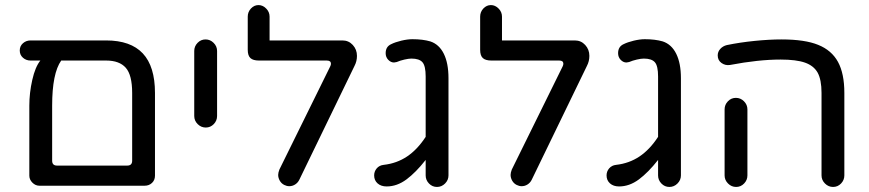

<svg xmlns="http://www.w3.org/2000/svg" viewBox="-20 -738 3457 764"><path d="M596.7 -368.2V-39.1Q596.7 -21.5 585 -10.3Q573.2 1 555.7 1H136.7Q121.1 1 108.9 -11.2Q96.7 -23.4 96.7 -39.1V-317.4Q96.7 -368.2 108.4 -419.9Q120.1 -471.7 140.6 -497.1H101.6Q84 -497.1 71.3 -508.3Q58.6 -519.5 58.6 -537.1Q58.6 -554.7 71.3 -565.9Q84 -577.1 101.6 -577.1H402.3Q500 -577.1 548.3 -525.4Q596.7 -473.6 596.7 -368.2ZM402.3 -497.1H223.6Q187.5 -446.3 187.5 -317.4V-98.6Q187.5 -79.1 207 -79.1H486.3Q505.9 -79.1 505.9 -98.6V-368.2Q505.9 -439.5 480.5 -468.3Q455.1 -497.1 402.3 -497.1Z M752.9 -276.4V-535.2Q752.9 -553.7 766.1 -567.4Q779.3 -581.1 797.9 -581.1Q816.4 -581.1 830.1 -567.4Q843.8 -553.7 843.8 -535.2V-276.4Q843.8 -257.8 830.6 -244.1Q817.4 -230.5 798.8 -230.5Q780.3 -230.5 766.6 -244.1Q752.9 -257.8 752.9 -276.4Z M1086.9 -42Q1086.9 -50.8 1091.8 -63.5L1293.9 -473.6Q1296.9 -479.5 1296.9 -484.4Q1296.9 -497.1 1280.3 -497.1H1010.7Q987.3 -497.1 976.6 -506.8Q965.8 -516.6 965.8 -540V-671.9Q965.8 -690.4 978.5 -704.1Q991.2 -717.8 1008.8 -717.8Q1025.4 -717.8 1039.1 -704.1Q1052.7 -690.4 1052.7 -671.9V-577.1H1342.8Q1367.2 -577.1 1383.8 -559.1Q1400.4 -541 1400.4 -515.6Q1400.4 -494.1 1390.6 -475.6L1170.9 -22.5Q1165 -10.7 1154.3 -3.9Q1143.6 2.9 1130.9 2.9Q1121.1 2.9 1111.3 -2Q1099.6 -7.8 1093.3 -19Q1086.9 -30.3 1086.9 -42Z M1692.4 -573.2Q1727.5 -561.5 1746.1 -523.9Q1764.6 -486.3 1764.6 -426.8V-40Q1764.6 -21.5 1751 -7.8Q1737.3 5.9 1718.8 5.9Q1700.2 5.9 1687 -7.8Q1673.8 -21.5 1673.8 -40V-101.6Q1634.8 -51.8 1597.2 -23.9Q1559.6 3.9 1518.6 3.9Q1496.1 3.9 1482.4 -8.3Q1468.8 -20.5 1468.8 -40Q1468.8 -55.7 1479 -67.9Q1489.3 -80.1 1506.8 -82Q1558.6 -87.9 1599.6 -115.2Q1640.6 -142.6 1673.8 -193.4V-433.6Q1673.8 -475.6 1661.1 -490.2Q1648.4 -504.9 1617.2 -504.9Q1606.4 -504.9 1589.4 -501Q1572.3 -497.1 1558.6 -491.2Q1550.8 -489.3 1547.9 -489.3Q1535.2 -489.3 1524.9 -500Q1514.6 -510.7 1514.6 -526.4Q1514.6 -552.7 1537.1 -562.5Q1552.7 -570.3 1577.1 -576.2Q1601.6 -582 1621.1 -582Q1662.1 -582 1692.4 -573.2Z M2011.7 -42Q2011.7 -50.8 2016.6 -63.5L2218.8 -473.6Q2221.7 -479.5 2221.7 -484.4Q2221.7 -497.1 2205.1 -497.1H1935.5Q1912.1 -497.1 1901.4 -506.8Q1890.6 -516.6 1890.6 -540V-671.9Q1890.6 -690.4 1903.3 -704.1Q1916 -717.8 1933.6 -717.8Q1950.2 -717.8 1963.9 -704.1Q1977.5 -690.4 1977.5 -671.9V-577.1H2267.6Q2292 -577.1 2308.6 -559.1Q2325.2 -541 2325.2 -515.6Q2325.2 -494.1 2315.4 -475.6L2095.7 -22.5Q2089.8 -10.7 2079.1 -3.9Q2068.4 2.9 2055.7 2.9Q2045.9 2.9 2036.1 -2Q2024.4 -7.8 2018.1 -19Q2011.7 -30.3 2011.7 -42Z M2617.2 -573.2Q2652.3 -561.5 2670.9 -523.9Q2689.5 -486.3 2689.5 -426.8V-40Q2689.5 -21.5 2675.8 -7.8Q2662.1 5.9 2643.6 5.9Q2625 5.9 2611.8 -7.8Q2598.6 -21.5 2598.6 -40V-101.6Q2559.6 -51.8 2522 -23.9Q2484.4 3.9 2443.4 3.9Q2420.9 3.9 2407.2 -8.3Q2393.6 -20.5 2393.6 -40Q2393.6 -55.7 2403.8 -67.9Q2414.1 -80.1 2431.6 -82Q2483.4 -87.9 2524.4 -115.2Q2565.4 -142.6 2598.6 -193.4V-433.6Q2598.6 -475.6 2585.9 -490.2Q2573.2 -504.9 2542 -504.9Q2531.2 -504.9 2514.2 -501Q2497.1 -497.1 2483.4 -491.2Q2475.6 -489.3 2472.7 -489.3Q2460 -489.3 2449.7 -500Q2439.5 -510.7 2439.5 -526.4Q2439.5 -552.7 2461.9 -562.5Q2477.5 -570.3 2502 -576.2Q2526.4 -582 2545.9 -582Q2586.9 -582 2617.2 -573.2Z M3249 -40V-368.2Q3249 -420.9 3233.4 -449.2Q3217.8 -476.6 3183.1 -488.8Q3148.4 -501 3085.9 -501Q2998 -501 2884.8 -479.5Q2866.2 -476.6 2851.1 -487.3Q2835.9 -498 2835.9 -517.6Q2835.9 -532.2 2846.2 -543.5Q2856.4 -554.7 2872.1 -558.6Q2923.8 -569.3 2982.4 -575.2Q3041 -581.1 3089.8 -581.1Q3182.6 -581.1 3235.4 -559.6Q3289.1 -538.1 3314.5 -491.7Q3339.8 -445.3 3339.8 -368.2V-40Q3339.8 -21.5 3326.7 -7.8Q3313.5 5.9 3294.9 5.9Q3276.4 5.9 3262.7 -7.8Q3249 -21.5 3249 -40ZM2863.3 -40V-302.7Q2863.3 -321.3 2876.5 -335Q2889.6 -348.6 2908.2 -348.6Q2926.8 -348.6 2940.4 -335Q2954.1 -321.3 2954.1 -302.7V-40Q2954.1 -21.5 2940.9 -7.8Q2927.7 5.9 2909.2 5.9Q2890.6 5.9 2877 -7.8Q2863.3 -21.5 2863.3 -40Z"/></svg>

Font: FakePearl
Style: Regular
Weight: 400
Version: Version 1.2